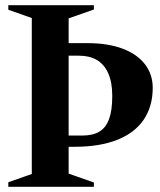

<svg xmlns="http://www.w3.org/2000/svg" viewBox="-20 -722 620 744"><path d="M12.2 -15.8 111.2 -50.6 103.2 -39.2V-660.8L111.2 -649.4L12.2 -684.2V-701.8H343.8V-685.2L238.8 -648.2L246 -659.6V-546.4L238.4 -554.8H319.8Q397.8 -554.8 454.6 -533.6Q511.4 -512.4 541.6 -473.1Q571.8 -433.8 571.8 -382Q571.8 -309.4 536.6 -257.9Q501.4 -206.4 433.5 -179.8Q365.6 -153.2 269.2 -153.2H238.4L246 -161.6V-40.4L238.8 -51.8L343.8 -14.8V1.8H12.2ZM238.4 -196.8H299.8Q339.8 -196.8 365 -211.9Q390.2 -227 402.6 -260.4Q415 -293.8 415 -350Q415 -403 399.4 -438Q383.8 -473 355.3 -489.6Q326.8 -506.2 286.2 -506.2H238.4L246 -514.6V-188.4Z"/></svg>

Font: Wittgenstein
Style: Regular
Weight: 400
Designer: Jörg Drees
Foundry: Jörg Drees
Version: Version 1.003;Glyphs 3.1.2 (3151)